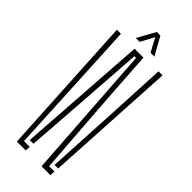

<svg xmlns="http://www.w3.org/2000/svg" viewBox="-299 -984 1025 1025"><g transform="rotate(45 214.0 -471.0)"><path d="M273 0 254 -279 221 -766H208L174 -279L157.5 -54.5H129.5L162 -527L180.5 -795H247.5L265 -527L301.5 -29H341.5L339.5 0ZM86.5 0 42 -800H72.5L86.5 -527L111.5 -29H155.5L153 0ZM317 -54.5 342.5 -527 356 -800H386.5L344 -54.5ZM144.5 -840 201.5 -942.5H228L285 -840H256L215 -916.5L173.5 -840Z"/></g></svg>

Font: Big Shoulders Stencil Display Thin ExtraLight
Style: Regular
Weight: 250
Version: Version 2.001